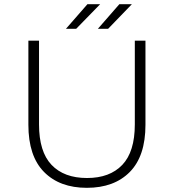

<svg xmlns="http://www.w3.org/2000/svg" viewBox="-20 -895 833 920"><path d="M396 5Q266 5 191 -71Q116 -147 116 -297V-700H167V-299Q167 -168 227 -105Q287 -42 397 -42Q506 -42 566 -105Q626 -168 626 -299V-700H677V-297Q677 -147 602 -71Q527 5 396 5ZM449 -757 552 -875H612L498 -757ZM296 -757 399 -875H460L345 -757Z"/></svg>

Font: Montserrat Thin Light
Style: Regular
Weight: 300
Version: Version 9.000